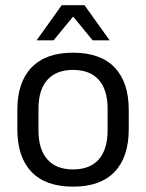

<svg xmlns="http://www.w3.org/2000/svg" viewBox="-20 -703 560 736"><path d="M260 12.5Q155 12.5 100.8 -44.2Q46.5 -101 46.5 -207.5V-282Q46.5 -388 101 -444.5Q155.5 -501 260 -501Q365 -501 419.2 -444.5Q473.5 -388 473.5 -282V-207.5Q473.5 -101 419.2 -44.2Q365 12.5 260 12.5ZM260 -53.5Q325 -53.5 358.8 -92Q392.5 -130.5 392.5 -203V-286.5Q392.5 -358.5 358.8 -396.8Q325 -435 260 -435Q195.5 -435 161.5 -396.8Q127.5 -358.5 127.5 -286.5V-203Q127.5 -130.5 161.5 -92Q195.5 -53.5 260 -53.5ZM121 -549.5 216.5 -683H304L399.5 -549.5V-548.5H335L262 -637.5H258.5L185.5 -548.5H121Z"/></svg>

Font: Anek Kannada
Style: Regular
Weight: 400
Version: Version 1.003